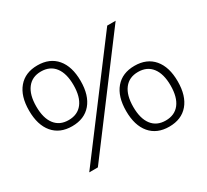

<svg xmlns="http://www.w3.org/2000/svg" viewBox="-141 -919 1225 1138"><g transform="rotate(-30 472.0 -350.0)"><path d="M223.1 -703.1Q307.1 -703.1 353.5 -648.4Q399.9 -593.8 399.9 -495.1Q399.9 -396.5 353.5 -341.8Q307.1 -287.1 223.1 -287.1Q139.6 -287.1 93.3 -341.8Q46.9 -396.5 46.9 -495.1Q46.9 -593.8 93.3 -648.4Q139.6 -703.1 223.1 -703.1ZM700.2 -700.2H757.8L231.9 0H172.9ZM223.1 -661.1Q162.6 -661.1 129.4 -617.9Q96.2 -574.7 96.2 -495.1Q96.2 -415 129.2 -372.1Q162.1 -329.1 223.1 -329.1Q284.7 -329.1 317.9 -372.1Q351.1 -415 351.1 -495.1Q351.1 -574.7 317.9 -617.9Q284.7 -661.1 223.1 -661.1ZM720.2 -413.1Q804.2 -413.1 850.6 -358.4Q897 -303.7 897 -205.1Q897 -106.4 850.6 -51.8Q804.2 2.9 720.2 2.9Q636.7 2.9 590.3 -51.8Q543.9 -106.4 543.9 -205.1Q543.9 -303.7 590.3 -358.4Q636.7 -413.1 720.2 -413.1ZM720.2 -371.1Q659.2 -371.1 626 -327.9Q592.8 -284.7 592.8 -205.1Q592.8 -125 626 -82Q659.2 -39.1 720.2 -39.1Q781.7 -39.1 814.9 -82Q848.1 -125 848.1 -205.1Q848.1 -284.7 814.9 -327.9Q781.7 -371.1 720.2 -371.1Z"/></g></svg>

Font: Montserrat arm Light
Style: Regular
Weight: 300
Designer: Julieta Ulanovsky
Foundry: Julieta Ulanovsky
Version: Version 6.000;PS 006.000;hotconv 1.0.88;makeotf.lib2.5.64775